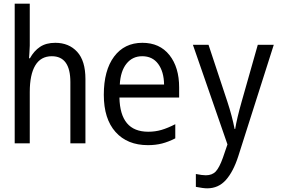

<svg xmlns="http://www.w3.org/2000/svg" viewBox="-20 -780 1540 1045"><path d="M60 -760H142V-532Q142 -517 140 -491Q138 -471 138 -463H143Q165 -503 198 -525Q231 -547 281 -547Q355 -547 400 -498Q445 -449 445 -350V0H363V-333Q363 -474 262 -474Q202 -474 172 -424Q142 -374 142 -279V0H60Z M545 -264Q545 -397 601 -472Q657 -547 755 -547Q849 -547 902 -480.5Q955 -414 955 -304V-249H630Q632 -156 671 -109.5Q710 -63 787 -63Q825 -63 859 -73Q893 -83 934 -104V-27Q897 -8 862 1Q827 10 785 10Q673 10 609 -61.5Q545 -133 545 -264ZM873 -320Q872 -390 841 -432Q810 -474 754 -474Q701 -474 668.5 -433.5Q636 -393 632 -320Z M1046 237V167Q1081 174 1100 174Q1135 174 1154.5 153Q1174 132 1193 79L1218 6L1030 -536H1115L1218 -225Q1243 -149 1257 -78H1260Q1269 -134 1295 -226L1383 -536H1470L1277 70Q1250 154 1209.5 199.5Q1169 245 1108 245Q1086 245 1046 237Z"/></svg>

Font: Noto Sans Mono UI Cond
Style: Regular
Weight: 400
Width: 3
Monospace: yes
Designer: Monotype Design team
Foundry: Monotype Imaging Inc.
Version: Version 1.000